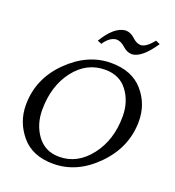

<svg xmlns="http://www.w3.org/2000/svg" viewBox="-163 -1057 1091 1194"><g transform="rotate(20 382.5 -460.0)"><path d="M323.7 9.8Q185.5 9.8 112.8 -77.4Q40 -164.6 40 -276.9Q40 -450.2 168 -576.7Q295.9 -703.1 450.7 -703.1Q588.9 -703.1 662.1 -618.9Q735.4 -534.7 735.4 -420.4Q735.4 -249.5 608.6 -119.9Q481.9 9.8 323.7 9.8ZM344.2 -43.9Q463.9 -43.9 547.1 -151.1Q630.4 -258.3 630.4 -414.6Q630.4 -511.2 578.4 -581.1Q526.4 -650.9 430.2 -650.9Q307.1 -650.9 226.6 -545.7Q146 -440.4 146 -282.7Q146 -185.5 198.2 -114.7Q250.5 -43.9 344.2 -43.9ZM351.1 -793.9 323.7 -804.7Q391.6 -917.5 464.8 -923.8Q499 -923.8 527.3 -897Q555.7 -870.1 584 -870.1Q619.1 -872.1 664.6 -928.7L692.9 -916Q614.3 -799.8 550.8 -797.9Q518.6 -797.9 489.5 -824.7Q460.4 -851.6 430.2 -851.6Q385.3 -846.7 351.1 -793.9Z"/></g></svg>

Font: Kelvinch
Style: Italic
Weight: 400
Italic angle: -10°
Designer: Paul James Miller
Foundry: High-Logic / Made with FontCreator
Version: Version 3.40;July 22, 2017;FontCreator 11.0.0.2388 64-bit